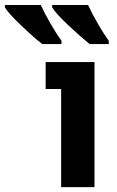

<svg xmlns="http://www.w3.org/2000/svg" viewBox="-109 -767 480 787"><path d="M278.3 0H141.6V-402.3H78.1V-512.7H278.3ZM336.9 -586.4H258.3Q228 -610.4 174.8 -659.9Q121.6 -709.5 105 -736.3V-746.6H252Q268.1 -711.4 292.5 -669.2Q316.9 -627 336.9 -599.6ZM143.1 -586.4H64Q28.3 -614.3 -22.7 -663.1Q-73.7 -711.9 -88.9 -736.3V-746.6H58.1Q74.2 -711.4 98.6 -669.2Q123 -627 143.1 -599.6Z"/></svg>

Font: Cadman
Style: Bold
Weight: 700
Designer: Paul James MIller
Foundry: High-Logic / Made with FontCreator
Version: Version 2.114;March 28, 2021;FontCreator 13.0.0.2683 64-bit